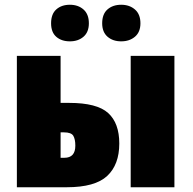

<svg xmlns="http://www.w3.org/2000/svg" viewBox="-20 -788 813 808"><path d="M530 0H714V-553H530ZM51 0H261Q380 0 431 -47.5Q482 -95 482 -184Q482 -270 435 -312.5Q388 -355 271 -355H235V-553H51ZM235 -124V-231H249Q280 -231 288.5 -216.5Q297 -202 297 -175Q297 -124 251 -124ZM410 -690Q410 -653 432.5 -633.5Q455 -614 490 -614Q525 -614 548 -633.5Q571 -653 571 -690Q571 -728 548 -748Q525 -768 490 -768Q455 -768 432.5 -748.5Q410 -729 410 -690ZM195 -690Q195 -652 217 -633Q239 -614 274 -614Q309 -614 331.5 -633.5Q354 -653 354 -690Q354 -728 331.5 -748Q309 -768 274 -768Q239 -768 217 -748.5Q195 -729 195 -690Z"/></svg>

Font: Noto Sans Display SemiCondensed Black
Style: Regular
Weight: 900
Width: 4
Designer: Monotype Design Team
Foundry: Monotype Imaging Inc.
Version: Version 1.900